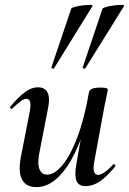

<svg xmlns="http://www.w3.org/2000/svg" viewBox="-20 -752 528 785"><path d="M129 13Q86 13 69.5 -19Q53 -51 67 -119L102 -297Q107 -327 102.5 -337.5Q98 -348 88 -348Q77 -348 63 -337Q49 -326 31 -309Q27 -305 23 -309Q19 -313 23 -317Q55 -355 81.5 -375Q108 -395 136 -395Q164 -395 175 -372.5Q186 -350 174 -297L143 -138Q132 -87 140.5 -62.5Q149 -38 173 -38Q203 -38 235.5 -77Q268 -116 296.5 -191.5Q325 -267 344 -376L360 -375Q340 -257 305 -169.5Q270 -82 225 -34.5Q180 13 129 13ZM330 9Q301 9 292.5 -13Q284 -35 292 -80L344 -376Q348 -394 391 -394Q409 -394 415 -391.5Q421 -389 421 -387Q421 -383 416 -360.5Q411 -338 406 -312L365 -89Q356 -37 381 -37Q391 -37 407 -47.5Q423 -58 442 -79Q445 -83 449.5 -78.5Q454 -74 450 -70Q415 -28 387 -9.5Q359 9 330 9ZM201 -473Q199 -470 194 -472Q189 -474 190 -476L271 -716Q272 -720 286.5 -724Q301 -728 319 -730Q337 -732 349 -732Q361 -732 358 -727ZM329 -473Q327 -470 322 -472Q317 -474 318 -476L399 -716Q401 -720 415.5 -724Q430 -728 447.5 -730Q465 -732 477.5 -732Q490 -732 487 -727Z"/></svg>

Font: Cormorant SemiBold
Style: Italic
Weight: 600
Italic angle: -10°
Designer: Christian Thalmann (Catharsis Fonts)
Foundry: Catharsis Fonts
Version: Version 4.000